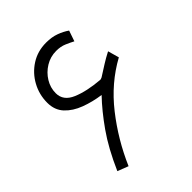

<svg xmlns="http://www.w3.org/2000/svg" viewBox="-186 -734 844 844"><g transform="rotate(-45 236.0 -312.5)"><path d="M256.3 -297.9Q207 -304.7 162.6 -321.3Q118.2 -337.9 90.6 -367.4Q63 -397 63 -442.4Q63 -493.2 86.7 -536.6Q110.4 -580.1 151.9 -606.7Q193.4 -633.3 246.6 -633.3Q281.2 -633.3 307.9 -623.5Q334.5 -613.8 355.5 -599.1L338.4 -549.3Q321.8 -558.1 300.8 -567.1Q279.8 -576.2 252 -576.2Q215.8 -576.2 185.5 -557.6Q155.3 -539.1 137.2 -509.5Q119.1 -480 119.1 -445.8Q119.1 -398.9 170.2 -377.2Q221.2 -355.5 299.3 -349.1Q300.3 -349.1 303.7 -349.9Q307.1 -350.6 310.5 -352.5Q340.8 -371.6 362.3 -385.3Q383.8 -398.9 412.1 -413.6L426.8 -361.3Q323.2 -304.7 245.8 -206.3Q168.5 -107.9 118.7 7.3L68.4 -12.2Q112.3 -111.8 160.2 -179.7Q208 -247.6 256.3 -297.9Z"/></g></svg>

Font: Vazirmatn RD UI FD ExtraLight
Style: Regular
Weight: 200
Designer: Saber Rastikerdar
Foundry: Saber Rastikerdar
Version: Version 33.003